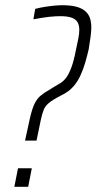

<svg xmlns="http://www.w3.org/2000/svg" viewBox="-20 -716 370 736"><path d="M76 -177 95 -264Q103 -299 112.5 -318.5Q122 -338 136 -349.5Q150 -361 168 -371L184 -381Q200 -390 212.5 -398Q225 -406 235 -420Q245 -434 254 -458.5Q263 -483 271 -524Q276 -548 280 -567Q284 -586 284 -601Q284 -619 277.5 -630.5Q271 -642 255 -648Q239 -654 212 -654Q204 -654 193 -653.5Q182 -653 168.5 -651.5Q155 -650 139.5 -647.5Q124 -645 108 -642L115 -682Q134 -687 153.5 -690Q173 -693 190 -694.5Q207 -696 219 -696Q250 -696 271.5 -690.5Q293 -685 306 -674Q319 -663 324.5 -647.5Q330 -632 330 -611Q330 -595 327 -573.5Q324 -552 320 -527Q314 -501 306.5 -475.5Q299 -450 288.5 -427Q278 -404 263 -386.5Q248 -369 229 -358L214 -350Q181 -333 167 -321Q153 -309 147.5 -295Q142 -281 137 -259L120 -177ZM35 0 49 -71H102L88 0Z"/></svg>

Font: Saira Condensed ExtraLight
Style: Italic
Weight: 250
Width: 3
Italic angle: -12°
Designer: Hector Gatti with collaboration of the Omnibus-Type team
Foundry: Omnibus-Type
Version: Version 1.101